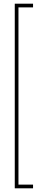

<svg xmlns="http://www.w3.org/2000/svg" viewBox="-20 -820 229 1040"><path d="M60 200V-800H159V-780H80V180H159V200Z"/></svg>

Font: Big Shoulders Display Thin Thin
Style: Regular
Weight: 250
Version: Version 2.002